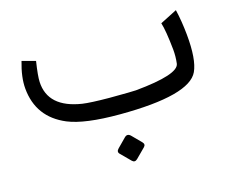

<svg xmlns="http://www.w3.org/2000/svg" viewBox="-88 -510 1038 854"><g transform="rotate(-15 431.5 -83.0)"><path d="M424.3 -0.5Q262.7 0 185.1 -32.2Q59.1 -85 46.9 -219.7Q42 -272.9 62.5 -343.3L125 -326.7Q114.7 -259.8 116.2 -231.9Q122.1 -112.8 274.4 -89.4Q311.5 -84 397.5 -83.5Q506.8 -84 520.5 -85.4Q720.2 -104.5 726.6 -152.8Q730.5 -185.1 727.5 -217.3Q718.3 -307.6 706.5 -344.2L784.2 -383.8Q796.9 -330.6 803.2 -266.6Q814.5 -149.9 790 -96.7Q746.1 -1.5 424.3 -0.5ZM447.3 104.1 488.1 145.3Q500.1 157.4 488.6 168.8L445.8 211.7Q432.7 224.2 420.7 211.7L377.8 168.8Q365.8 157.4 379.4 143.8L419.1 103.5Q432.7 90 447.3 104.1Z"/></g></svg>

Font: Elshan
Style: Regular
Weight: 400
Foundry: DejaVu fonts team - Redesigned by Saber Rastikerdar (Samim font) - Edited by Jalil Hamdollahi
Version: Version 0.9.9; ttfautohint (v1.4.1.5-446e)